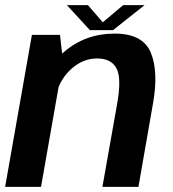

<svg xmlns="http://www.w3.org/2000/svg" viewBox="-29 -729 674 749"><path d="M-9 0H131L217 -489L205 -593H95.5ZM370.5 0H511L568 -326Q590 -450.5 559 -524.2Q528 -598 418 -598Q304.5 -598 221.2 -526.8Q138 -455.5 124.5 -379L186.5 -344Q199 -413 245.8 -457Q292.5 -501 349.5 -501Q404.5 -501 425.2 -462.8Q446 -424.5 428 -324ZM321.5 -611.5H412L535 -709H451.5L372 -642L314 -709H232Z"/></svg>

Font: Anybody Thin SemiBold
Style: Italic
Weight: 600
Italic angle: -10°
Version: Version 1.113;gftools[0.9.25]